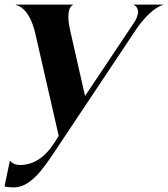

<svg xmlns="http://www.w3.org/2000/svg" viewBox="-64 -606 728 832"><path d="M-3.5 206C67.5 206 122.5 126 167.5 59L525.5 -478C581.5 -561.5 634 -584.5 643.5 -584.5V-586H515.5V-585C516.5 -585 557 -567.5 515 -505L304.5 -190L240 -474.5C217.5 -573 251 -584.5 252.5 -584.5V-586H4.5V-584C11.5 -584 64 -571 89 -460.5L190.5 -17L168.5 17C123.5 87 68.5 109 24.5 109C4.5 109 -8.5 104 -18.5 92H-21.5L-44.5 202C-39.5 203 -27.5 206 -3.5 206Z"/></svg>

Font: Beautique Display Medium
Style: Bold
Weight: 900
Italic angle: -12°
Designer: Nhat-Quang Ngo
Version: Version 1.100;Glyphs 3.2.3 (3260)